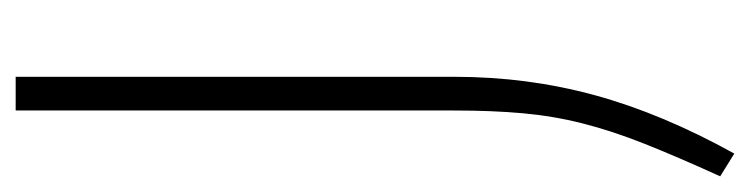

<svg xmlns="http://www.w3.org/2000/svg" viewBox="-379 -404 957 245"><g transform="rotate(-90 99.5 -281.5)"><path d="M-3 159Q22 104 38.5 62.5Q55 21 64.5 -16.5Q74 -54 77.5 -93Q81 -132 81 -181V-740H124V-180Q124 -87 100.5 -1Q77 85 26 177Z"/></g></svg>

Font: Encode Sans Compressed
Style: ExtraLight
Weight: 200
Designer: Pablo Impallari, Andres Torresi
Foundry: Pablo Impallari, Andres Torresi
Version: Version 1.000; ttfautohint (v1.00) -l 8 -r 50 -G 200 -x 14 -